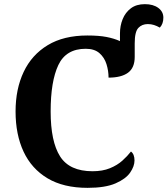

<svg xmlns="http://www.w3.org/2000/svg" viewBox="-20 -895 807 925"><path d="M402 10Q286 10 209 -36Q132 -82 93.5 -164.5Q55 -247 55 -358Q55 -466 94 -548.5Q133 -631 210 -677.5Q287 -724 401 -724Q456 -724 492.5 -717Q529 -710 558 -697V-734Q558 -771 571 -803Q584 -835 610.5 -855Q637 -875 678 -875Q718 -875 742.5 -857Q767 -839 767 -810Q767 -780 750 -762Q736 -770 722 -774.5Q708 -779 692 -779Q664 -779 646.5 -760.5Q629 -742 629 -686V-621Q629 -568 596.5 -544.5Q564 -521 503 -521Q503 -554 493 -586Q483 -618 459 -639Q435 -660 393 -660Q298 -660 261 -581.5Q224 -503 224 -358Q224 -213 269.5 -141.5Q315 -70 426 -70Q474 -70 509.5 -84.5Q545 -99 569.5 -121Q594 -143 611 -165Q628 -152 628 -122Q628 -94 607 -63.5Q586 -33 536.5 -11.5Q487 10 402 10Z"/></svg>

Font: Noto Serif
Style: Bold
Weight: 700
Designer: Monotype Design Team
Foundry: Monotype Imaging Inc.
Version: Version 2.014